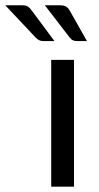

<svg xmlns="http://www.w3.org/2000/svg" viewBox="-121 -703 371 723"><path d="M0 0ZM104.5 -683.1Q120.1 -683.1 128.2 -678Q136.2 -672.9 142.1 -662.1L206.5 -548.3H170.9Q161.1 -548.3 154.3 -551Q147.5 -553.7 141.6 -561.5L47.9 -683.1ZM-38.1 -683.1Q-22.5 -683.1 -15.1 -677.7Q-7.8 -672.4 -0.5 -662.1L84 -548.3H43Q33.2 -548.3 26.6 -551.5Q20 -554.7 13.2 -561.5L-101.1 -683.1ZM157.7 -477.5V0H71.8V-477.5Z"/></svg>

Font: Carlito
Style: Regular
Weight: 400
Designer: Lukasz Dziedzic
Foundry: tyPoland Lukasz Dziedzic
Version: Version 1.103; Beta1; all basic design good, some composites